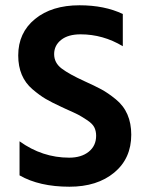

<svg xmlns="http://www.w3.org/2000/svg" viewBox="-20 -699 558 727"><path d="M477 -189Q477 -99 412.5 -45.5Q348 8 243 8Q129 8 54 -35V-164Q140 -102 242 -102Q288 -102 316 -124.5Q344 -147 344 -185Q344 -203 337 -217Q330 -231 308.5 -245Q287 -259 275.5 -265Q264 -271 228 -287Q218 -292 213 -294Q176 -311 153 -324.5Q130 -338 103 -361Q76 -384 62.5 -416Q49 -448 49 -489Q49 -575 112.5 -627Q176 -679 281 -679Q376 -679 445 -646V-524Q370 -569 285 -569Q238 -569 211.5 -548Q185 -527 185 -494Q185 -461 213.5 -439.5Q242 -418 299 -392Q339 -374 364 -360.5Q389 -347 418.5 -323Q448 -299 462.5 -265.5Q477 -232 477 -189Z"/></svg>

Font: Hind Vadodara SemiBold
Style: Regular
Weight: 600
Designer: Hitesh Malaviya
Foundry: Indian Type Foundry
Version: Version 1.001;PS 1.0;hotconv 1.0.86;makeotf.lib2.5.63406; tt